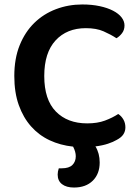

<svg xmlns="http://www.w3.org/2000/svg" viewBox="-20 -643 619 859"><path d="M537 -529Q537 -509 526 -494.5Q515 -480 501 -472Q475 -489 443 -503Q411 -517 364 -517Q279 -517 228.5 -462Q178 -407 178 -303Q178 -197 230 -144Q282 -91 370 -91Q416 -91 449.5 -103.5Q483 -116 509 -133Q523 -124 532 -108.5Q541 -93 541 -73Q541 -56 532 -42Q523 -28 502 -17Q487 -8 463 0Q439 8 407 12Q426 43 426 84Q426 135 395 165.5Q364 196 311 196Q277 196 257.5 181Q238 166 238 138Q238 125 243 110H256Q289 110 304 95Q319 80 319 56Q319 36 307 13Q250 7 202 -15.5Q154 -38 119 -77.5Q84 -117 64 -173Q44 -229 44 -303Q44 -381 68 -440.5Q92 -500 133.5 -540.5Q175 -581 230.5 -602Q286 -623 348 -623Q391 -623 426 -615.5Q461 -608 486 -595Q511 -582 524 -565Q537 -548 537 -529Z"/></svg>

Font: Baloo Bhai 2 SemiBold
Style: Regular
Weight: 600
Designer: Supriya Tembe, Noopur Datye and Ek Type
Foundry: Ek Type
Version: Version 1.640;PS 1.000;hotconv 16.6.51;makeotf.lib2.5.65220;